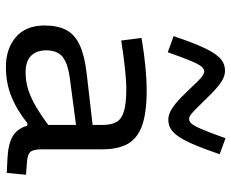

<svg xmlns="http://www.w3.org/2000/svg" viewBox="-87 -694 788 654"><g transform="rotate(90 307.0 -367.0)"><path d="M226.7 -60.2Q253.7 -60.2 280.2 -67.6Q306.7 -75 339.7 -93.6Q372.6 -112.3 416.2 -145.2L408 -66.2H399.4Q354.8 -30.3 308.5 -11.7Q262.2 6.9 208.3 6.9Q146 6.9 106.4 -27.1Q66.8 -61 66.8 -124.8Q66.8 -169.7 82.3 -198.8Q97.8 -227.9 133.9 -244.7Q170 -261.4 231.5 -268.4L427.8 -291V-234.9L247.4 -211Q207.7 -205.7 187 -194.7Q166.3 -183.8 158.9 -167.8Q151.5 -151.8 151.5 -130.6Q151.5 -97.2 170.1 -78.7Q188.6 -60.2 226.7 -60.2ZM488.6 -116.5Q488.6 -87.4 496.9 -77.2Q505.1 -67 530.4 -65L575.4 -61.6L568.9 3.9L521.7 1.7Q470.9 -0.6 444.4 -16.2Q417.9 -31.8 408 -66.2L405.5 -89.3V-322.6Q405.5 -352.7 395.4 -370Q385.3 -387.4 358.7 -395.3Q332.2 -403.2 282.9 -403.2Q255.5 -403.2 211.9 -398.5Q168.2 -393.9 118 -385.9L109.2 -455Q161.5 -464 207.6 -468.4Q253.6 -472.7 286.5 -472.7Q363.6 -472.7 407.5 -457Q451.5 -441.2 470.1 -408Q488.6 -374.7 488.6 -321.5ZM285.7 -616.5Q253.3 -651.4 242.3 -659.9Q231.2 -668.5 222.8 -668.5Q215.8 -668.5 208 -660.6Q200.3 -652.7 189 -626.8Q177.8 -600.8 158 -544.4L103 -564.4Q122.6 -622.3 138 -657.1Q153.4 -691.9 167 -709.6Q180.6 -727.3 193.5 -733.3Q206.5 -739.4 220.8 -739.4Q232.8 -739.4 245.3 -734.2Q257.8 -729 276.1 -713.9Q294.5 -698.8 322.6 -669.2Q355.3 -635.3 366.2 -626.2Q377 -617.1 385.4 -617.1Q393.5 -617.1 400.9 -625Q408.3 -632.9 419.7 -659.4Q431.1 -685.9 450.9 -741.2L505.3 -721.2Q485.7 -663.6 470.3 -628.7Q454.8 -593.7 441.3 -576Q427.7 -558.3 414.7 -552.3Q401.8 -546.3 387.5 -546.3Q376.5 -546.3 363.7 -551.5Q350.8 -556.6 332.3 -571.7Q313.7 -586.9 285.7 -616.5Z"/></g></svg>

Font: Intel One Mono Light
Style: Regular
Weight: 300
Monospace: yes
Designer: Fred Shallcrass
Foundry: Frere-Jones Type LLC
Version: Version 1.004